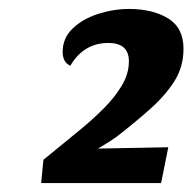

<svg xmlns="http://www.w3.org/2000/svg" viewBox="-20 -794 430 429"><path d="M72 -385 77 -437Q99 -455 120.5 -472.5Q142 -490 165 -509Q189 -529 212.5 -552.5Q236 -576 252 -602.5Q268 -629 268 -657Q268 -698 222 -698Q167 -698 137 -647Q120 -655 120 -678Q120 -709 142.5 -730.5Q165 -752 199.5 -763Q234 -774 268 -774Q321 -774 355.5 -753Q390 -732 390 -685Q390 -644 369 -611.5Q348 -579 314 -549Q280 -519 240 -488Q230 -481 219.5 -474.5Q209 -468 199 -462L356 -465L340 -385Z"/></svg>

Font: Sansita Swashed SemiBold
Style: Regular
Weight: 600
Designer: Pablo Cosgaya
Foundry: Omnibus-Type
Version: Version 1.003; ttfautohint (v1.8.3)